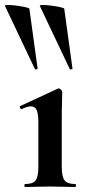

<svg xmlns="http://www.w3.org/2000/svg" viewBox="-62 -751 345 771"><path d="M39 0Q36 0 36 -6Q36 -12 39 -12Q70 -12 81 -26.5Q92 -41 92 -81V-260Q92 -293 85.5 -308.5Q79 -324 62 -324Q55 -324 45.5 -321Q36 -318 25 -313Q21 -312 18.5 -318Q16 -324 19 -325L170 -395Q172 -396 173 -396Q178 -396 183 -391Q188 -386 188 -382Q188 -370 187 -342Q186 -314 186 -262V-81Q186 -41 197.5 -26.5Q209 -12 240 -12Q243 -12 243 -6Q243 0 240 0Q220 0 194 -1Q168 -2 139 -2Q111 -2 85 -1Q59 0 39 0ZM218 -474Q219 -471 224.5 -472.5Q230 -474 229 -476L196 -716Q195 -719 179 -722.5Q163 -726 143.5 -728.5Q124 -731 110 -731Q96 -731 98 -727ZM78 -474Q79 -471 84.5 -472.5Q90 -474 89 -476L56 -716Q55 -719 39 -722.5Q23 -726 3.5 -728.5Q-16 -731 -30 -731Q-44 -731 -42 -727Z"/></svg>

Font: Cormorant Garamond Light
Style: Bold
Weight: 700
Version: Version 4.001